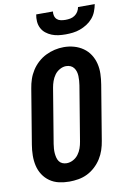

<svg xmlns="http://www.w3.org/2000/svg" viewBox="-103 -1016 726 1085"><g transform="rotate(-10 260.0 -473.5)"><path d="M205 8Q175 8 146 1.5Q117 -5 93.5 -21.5Q70 -38 54.5 -62Q39 -86 32.5 -114.5Q26 -143 26.5 -173.5Q27 -204 32 -234L84 -548Q88 -574 96.5 -599.5Q105 -625 120 -648.5Q135 -672 156 -691Q177 -710 201.5 -722Q226 -734 252 -740Q278 -746 305 -746Q335 -746 363.5 -738Q392 -730 415.5 -713.5Q439 -697 454.5 -673Q470 -649 477 -620.5Q484 -592 483 -561.5Q482 -531 477 -501L425 -187Q421 -161 412.5 -135.5Q404 -110 389.5 -87Q375 -64 354 -44.5Q333 -25 308.5 -13Q284 -1 257.5 3.5Q231 8 205 8ZM208 -97Q227 -97 245 -106.5Q263 -116 275 -132Q287 -148 293.5 -166.5Q300 -185 303 -204L355 -518Q357 -531 358 -544.5Q359 -558 358.5 -571Q358 -584 354.5 -596Q351 -608 343.5 -618Q336 -628 324.5 -633Q313 -638 299 -638Q281 -638 263 -628Q245 -618 233.5 -602Q222 -586 215.5 -567.5Q209 -549 206 -531L154 -217Q152 -204 151 -190.5Q150 -177 151 -164.5Q152 -152 155 -139.5Q158 -127 165 -117Q172 -107 183.5 -102Q195 -97 208 -97ZM329 -815Q308 -815 288 -817.5Q268 -820 249.5 -827.5Q231 -835 216 -847Q201 -859 192 -876.5Q183 -894 181.5 -914.5Q180 -935 184 -955H280Q278 -942 281.5 -929.5Q285 -917 294 -909Q303 -901 316 -898.5Q329 -896 342 -896Q356 -896 369.5 -898.5Q383 -901 395 -909Q407 -917 414.5 -929.5Q422 -942 424 -955H520Q516 -934 508 -913.5Q500 -893 485.5 -876Q471 -859 452 -847Q433 -835 412.5 -827.5Q392 -820 370.5 -817.5Q349 -815 329 -815Z"/></g></svg>

Font: Iosevka Curly XBdObl
Style: Regular
Weight: 800
Italic angle: -9°
Monospace: yes
Designer: Belleve Invis
Foundry: Belleve Invis
Version: Version 11.1.0; ttfautohint (v1.8.3)